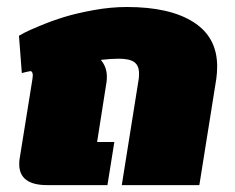

<svg xmlns="http://www.w3.org/2000/svg" viewBox="-20 -537 682 557"><path d="M35 -433.3Q40.8 -436.7 51.7 -442.5Q62.5 -448.3 96.7 -462.5Q130.8 -476.7 165.8 -487.5Q200.8 -498.3 250.8 -507.5Q300.8 -516.7 348.3 -516.7Q472.5 -516.7 541.2 -472.9Q610 -429.2 610 -344.2Q610 -326.7 607.5 -308.3L558.3 0H333.3L382.5 -308.3Q383.3 -314.2 383.3 -324.2Q383.3 -346.7 369.6 -356.7Q355.8 -366.7 325 -366.7Q301.7 -366.7 272.5 -363.3Q290 -342.5 290 -315Q290 -305 289.2 -300L261.7 -125H311.7L291.7 0H116.7Q35.8 0 35.8 -60.8Q35.8 -70 36.7 -75L74.2 -308.3Q77.5 -329.2 68.3 -330.8Q63.3 -330 54.6 -327.9Q45.8 -325.8 43.3 -325Z"/></svg>

Font: BoonTook
Style: Italic
Weight: 400
Italic angle: -9°
Designer: Sungsit Sawaiwan
Foundry: FontUni
Version: Version 3.0